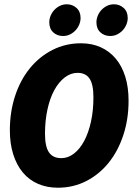

<svg xmlns="http://www.w3.org/2000/svg" viewBox="-20 -864 640 896"><path d="M250 12Q199 12 157.5 -6Q116 -24 87 -58.5Q58 -93 42 -143Q26 -193 26 -256Q26 -342 50.5 -416.5Q75 -491 119.5 -545.5Q164 -600 225 -631Q286 -662 358 -662Q409 -662 450 -643.5Q491 -625 520 -590.5Q549 -556 564.5 -506.5Q580 -457 580 -394Q580 -308 555.5 -233.5Q531 -159 487 -104.5Q443 -50 382.5 -19Q322 12 250 12ZM266 -126Q298 -126 325.5 -147.5Q353 -169 373 -206.5Q393 -244 404.5 -296Q416 -348 416 -410Q416 -470 398 -497Q380 -524 342 -524Q310 -524 282 -502.5Q254 -481 233.5 -443.5Q213 -406 201.5 -353.5Q190 -301 190 -240Q190 -180 208.5 -153Q227 -126 266 -126ZM274 -696Q247 -696 228.5 -713Q210 -730 210 -760Q210 -775 216 -790Q222 -805 233 -817Q244 -829 259 -836.5Q274 -844 292 -844Q318 -844 337 -827Q356 -810 356 -780Q356 -765 350 -750Q344 -735 333 -723Q322 -711 307 -703.5Q292 -696 274 -696ZM494 -696Q467 -696 448.5 -713Q430 -730 430 -760Q430 -775 436 -790Q442 -805 453 -817Q464 -829 479 -836.5Q494 -844 512 -844Q538 -844 557 -827Q576 -810 576 -780Q576 -765 570 -750Q564 -735 553 -723Q542 -711 527 -703.5Q512 -696 494 -696Z"/></svg>

Font: Source Code Pro Black
Style: Italic
Weight: 900
Italic angle: -11°
Monospace: yes
Designer: Paul D. Hunt, Teo Tuominen
Foundry: Adobe Systems Incorporated
Version: Version 1.050;PS 1.000;hotconv 16.6.51;makeotf.lib2.5.65220